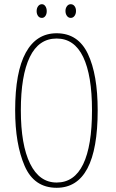

<svg xmlns="http://www.w3.org/2000/svg" viewBox="-20 -882 551 912"><path d="M249 10Q142 10 97 -94Q52 -198 52 -358Q52 -540 102.5 -632Q153 -724 249 -724Q351 -724 397.5 -626Q444 -528 444 -358Q444 10 249 10ZM249 -15Q333 -15 375 -102Q417 -189 417 -358Q417 -524 375 -611.5Q333 -699 249 -699Q164 -699 121.5 -611Q79 -523 79 -358Q79 -194 123 -104.5Q167 -15 249 -15ZM179 -862Q189 -862 195.5 -852.5Q202 -843 202 -829Q202 -815 195.5 -806Q189 -797 179 -797Q167 -797 160.5 -806.5Q154 -816 154 -829Q154 -843 161 -852.5Q168 -862 179 -862ZM316 -862Q327 -862 334 -853Q341 -844 341 -830Q341 -816 334 -806.5Q327 -797 316 -797Q305 -797 298 -806.5Q291 -816 291 -830Q291 -843 298 -852.5Q305 -862 316 -862Z"/></svg>

Font: Noto Sans Display Thin Cond
Style: Regular
Weight: 250
Width: 3
Designer: Monotype Design team
Foundry: Monotype Imaging Inc.
Version: Version 1.000